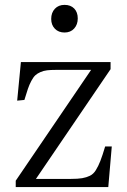

<svg xmlns="http://www.w3.org/2000/svg" viewBox="-20 -760 514 780"><path d="M188 -683.1Q188 -708.5 202.9 -724.4Q217.8 -740.2 242.2 -740.2Q267.1 -740.2 281.5 -725.3Q295.9 -710.4 295.9 -685.1Q295.9 -660.2 281.2 -644Q266.6 -627.9 242.2 -627.9Q217.8 -627.9 202.9 -643.3Q188 -658.7 188 -683.1ZM43.9 0V-25.9L350.1 -476.1H208Q186 -476.1 171.4 -474.4Q156.7 -472.7 144 -467Q131.3 -461.4 123.3 -453.9Q115.2 -446.3 107.2 -431.2Q99.1 -416 93.3 -398.9Q87.4 -381.8 79.1 -354L49.8 -351.1L64.9 -507.8H429.2V-479L126 -33.2H268.1Q296.4 -33.2 313.7 -36.1Q331.1 -39.1 345.2 -45.9Q359.4 -52.7 369.4 -68.8Q379.4 -85 387.7 -106.2Q396 -127.4 407.2 -165H434.1L419.9 0Z"/></svg>

Font: Literata Light
Style: Regular
Weight: 300
Designer: Latin by Veronika Burian and Jose Scaglione. Greek by Irene Vlachou. Cyrillic by Vera Evstafieva.
Foundry: TypeTogether
Version: Version 3.021